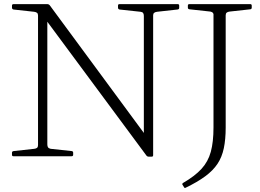

<svg xmlns="http://www.w3.org/2000/svg" viewBox="-20 -756 1260 929"><path d="M740 -699Q731 -698 726 -694Q721 -690 721 -682V-5Q721 2 714 2H700Q692 2 688 -4L177 -694L209 -711V-57Q209 -48 212.5 -43Q216 -38 225 -36L327 -25Q334 -24 334 -17V-7Q334 0 326 0H45Q38 0 38 -7V-17Q38 -24 46 -25L146 -36Q155 -37 159.5 -41Q164 -45 164 -54V-681Q164 -690 159 -694Q154 -698 145 -699L45 -710Q38 -712 38 -719V-729Q38 -736 46 -736H209Q216 -736 221 -730L709 -68L676 -45V-679Q676 -688 672.5 -693Q669 -698 660 -699L558 -710Q551 -712 551 -719V-729Q551 -736 558 -736H840Q847 -736 847 -729V-718Q847 -711 839 -710ZM863 138Q860 133 866 129Q923 96 955 61Q987 26 1000 -21.5Q1013 -69 1013 -139H1072Q1072 -82 1063 -39Q1054 4 1032.5 36.5Q1011 69 973 97Q935 125 879 152Q873 156 870 149ZM1013 -139V-736H1072V-139ZM889 -729Q889 -736 896 -736H1191Q1198 -736 1198 -729V-719Q1198 -712 1191 -711L1091 -700Q1082 -699 1077 -695Q1072 -691 1072 -682V-516H1014V-679Q1014 -689 1010.5 -693.5Q1007 -698 998 -700L897 -711Q889 -712 889 -719Z"/></svg>

Font: Hahmlet ExtraLight
Style: Regular
Weight: 250
Designer: Minjoo Ham & Mark Frömberg
Foundry: hypertype
Version: Version 1.002